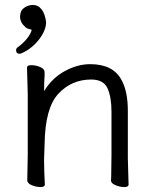

<svg xmlns="http://www.w3.org/2000/svg" viewBox="-20 -744 628 775"><path d="M496 -105 499 1Q499 11 481.5 11Q464 11 446 3.5Q428 -4 428 -16V-17Q429 -25 429 -44L430 -115V-293Q430 -352 414 -387.5Q398 -423 348 -423Q269 -423 215.5 -365.5Q162 -308 160 -162Q159 -129 158 -105V-89Q158 -59 161 1Q161 11 143.5 11Q126 11 108 3.5Q90 -4 90 -17L92 -115V-364L89 -471Q89 -481 106.5 -481Q124 -481 142 -473.5Q160 -466 160 -453V-439Q158 -411 158 -376Q190 -429 241.5 -457Q293 -485 344 -485Q436 -485 470 -422Q496 -376 496 -297ZM59 -527Q45 -527 45 -541Q45 -549 51 -553Q70 -566 87 -586Q104 -606 108 -624Q106 -625 97 -627Q88 -629 83 -634Q61 -653 61 -676.5Q61 -700 77 -712Q93 -724 113.5 -724Q134 -724 148 -706Q162 -688 166 -655Q166 -621 137 -584Q108 -547 67 -529Q63 -527 59 -527Z"/></svg>

Font: LXGW WenKai
Style: Regular
Weight: 400
Designer: LXGW / Fontworks Inc.
Foundry: LXGW / Fontworks Inc.
Version: Version 1.520; June 14, 2025